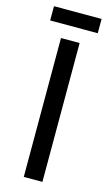

<svg xmlns="http://www.w3.org/2000/svg" viewBox="-128 -888 542 935"><g transform="rotate(15 142.5 -420.5)"><path d="M189 0H95V-700H189ZM262 -769H22V-841H262Z"/></g></svg>

Font: Tilda Sans Medium
Style: Regular
Weight: 500
Designer: ParaType Ltd
Foundry: ParaType Ltd
Version: Version 1.009